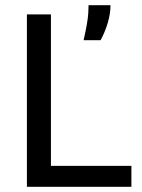

<svg xmlns="http://www.w3.org/2000/svg" viewBox="-20 -715 543 735"><path d="M83 0V-660H175V0ZM113 0V-80H483V0ZM300 -561Q308 -596 312.5 -622Q317 -648 318 -666Q319 -684 319 -695H403Q403 -663 392.5 -627.5Q382 -592 365 -561Z"/></svg>

Font: Bricolage Grotesque 20pt
Style: Regular
Weight: 400
Version: Version 1.001;gftools[0.9.33.dev8+g029e19f]